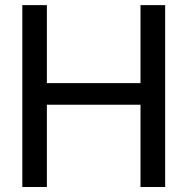

<svg xmlns="http://www.w3.org/2000/svg" viewBox="-20 -748 749 768"><path d="M69.3 0V-727.5H167.5V-415.5H542V-727.5H640.6V0H542V-329.1H167.5V0Z"/></svg>

Font: Inter Cardless Display
Style: Regular
Weight: 400
Designer: Rasmus Andersson
Foundry: rsms
Version: Version 4.001;git-9221beed3